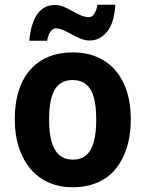

<svg xmlns="http://www.w3.org/2000/svg" viewBox="-20 -776 611 806"><path d="M529 -274Q529 -210 513 -158Q497 -106 466.5 -68Q436 -30 390 -10Q344 10 285 10Q229 10 184 -10Q139 -30 107.5 -67.5Q76 -105 59 -157.5Q42 -210 42 -275Q42 -362 70 -425Q98 -488 153 -522Q208 -556 287 -556Q359 -556 413.5 -523.5Q468 -491 498.5 -428Q529 -365 529 -274ZM186 -273Q186 -219 196.5 -181.5Q207 -144 229 -125Q251 -106 286 -106Q321 -106 342.5 -125Q364 -144 374 -181.5Q384 -219 384 -274Q384 -330 374 -366.5Q364 -403 342 -421.5Q320 -440 285 -440Q233 -440 209.5 -399Q186 -358 186 -273ZM464 -756Q460 -681 430 -643.5Q400 -606 357 -606Q338 -606 319 -613.5Q300 -621 281.5 -631.5Q263 -642 245.5 -649.5Q228 -657 213 -657Q203 -657 192.5 -644Q182 -631 178 -605H103Q106 -638 113.5 -665.5Q121 -693 134 -713Q147 -733 166 -744Q185 -755 211 -755Q229 -755 247.5 -747.5Q266 -740 284 -729.5Q302 -719 319.5 -711.5Q337 -704 354 -704Q366 -704 375.5 -717.5Q385 -731 389 -756Z"/></svg>

Font: Noto Sans Thai SemiCondensed
Style: Bold
Weight: 700
Width: 4
Designer: Monotype Design Team
Foundry: Monotype Imaging Inc.
Version: Version 2.001